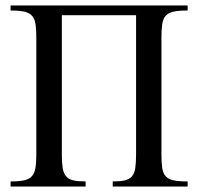

<svg xmlns="http://www.w3.org/2000/svg" viewBox="-20 -682 724 702"><path d="M392.1 0V-18.6Q419.9 -18.6 436.5 -22.5Q453.1 -26.4 462.4 -37.4Q471.7 -48.3 474.6 -67.6Q477.5 -86.9 477.5 -117.7V-626.5H206.1V-117.7Q206.1 -86.9 209.2 -67.6Q212.4 -48.3 221.7 -37.4Q231 -26.4 248 -22.5Q265.1 -18.6 293 -18.6V0H18.6V-18.6Q49.3 -18.6 68.1 -22.7Q86.9 -26.9 96.7 -37.8Q106.4 -48.8 109.6 -68.1Q112.8 -87.4 112.8 -117.7V-543.5Q112.8 -574.2 109.9 -593.8Q106.9 -613.3 97.2 -624.3Q87.4 -635.3 68.8 -639.4Q50.3 -643.6 18.6 -643.6V-662.1H666V-643.6Q633.8 -643.6 615 -639.6Q596.2 -635.7 586.2 -624.8Q576.2 -613.8 573.2 -594.2Q570.3 -574.7 570.3 -543.5V-117.7Q570.3 -86.4 573.2 -67.1Q576.2 -47.9 586.2 -37.1Q596.2 -26.4 615 -22.5Q633.8 -18.6 666 -18.6V0Z"/></svg>

Font: Doulos SIL Compact
Style: Regular
Weight: 400
Designer: Walt Agee, Victor Gaultney, Peter Martin, Debbi Hosken
Foundry: SIL International
Version: Version 4.110; 2011; Maintenance release ; LnSpcTght